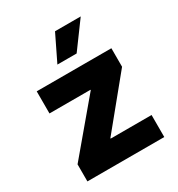

<svg xmlns="http://www.w3.org/2000/svg" viewBox="-179 -876 925 995"><g transform="rotate(-30 283.5 -379.0)"><path d="M53.7 0V-102.1L305.2 -400.9V-403.3H59.6V-535.6H506.3V-424.8L269 -134.8V-131.8H513.7V0ZM221.7 -602.1 297.4 -757.8H451.2L336.9 -602.1Z"/></g></svg>

Font: Inter 20pt ExtraBold
Style: Regular
Weight: 800
Version: Version 4.001;git-66647c0bb